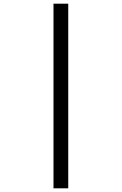

<svg xmlns="http://www.w3.org/2000/svg" viewBox="-20 -821 660 1041"><path d="M350 200V-801H270V200Z"/></svg>

Font: Monaspace Argon Light
Style: Regular
Weight: 300
Designer: Riley Cran & the Lettermatic Team
Foundry: Lettermatic
Version: Version 1.000 (Monaspace Argon)